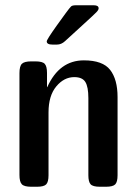

<svg xmlns="http://www.w3.org/2000/svg" viewBox="-20 -712 523 732"><path d="M54.2 -44.9V-433.1Q54.2 -460 63.7 -469Q73.2 -478 99.1 -478H115.2Q142.1 -478 150.6 -468.5Q159.2 -459 159.2 -434.1V-379.9H160.2Q206.1 -481.9 299.8 -481.9Q371.6 -481.9 399.9 -445.6Q428.2 -409.2 428.2 -341.8V-43.9Q428.2 -18.1 419.2 -9Q410.2 0 383.8 0H360.8Q334 0 325.4 -9.5Q316.9 -19 316.9 -43.9V-337.9Q316.9 -380.9 305.4 -399.4Q293.9 -418 263.2 -418Q224.1 -418 194.6 -382.6Q165 -347.2 165 -283.2V-43.9Q165 -18.1 156 -9Q147 0 121.1 0H99.1Q72.3 0 63.2 -9.5Q54.2 -19 54.2 -44.9ZM158.2 -554.2Q158.2 -561 195.8 -613.8Q215.8 -641.6 230 -661.1Q246.1 -683.1 251 -687.5Q255.9 -691.9 269 -691.9H337.9Q356 -691.9 356 -680.2Q356 -674.3 347.9 -665.8Q339.8 -657.2 297.9 -619.1Q257.8 -582 228 -555.2Q213.9 -542 196.8 -542H180.2Q158.2 -542 158.2 -554.2Z"/></svg>

Font: CMU Sans Serif Demi Condensed
Style: DemiCondensed
Weight: 600
Width: 3
Version: Version 0.7.0